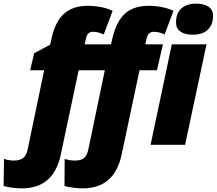

<svg xmlns="http://www.w3.org/2000/svg" viewBox="-118 -797 1193 1057"><path d="M851 -674Q851 -724 880.5 -750.5Q910 -777 962 -777Q1003 -777 1029 -760.5Q1055 -744 1055 -709Q1055 -662 1026.5 -634Q998 -606 943 -606Q901 -606 876 -622.5Q851 -639 851 -674ZM-98 227 -96 78Q-67 87 -42 87Q-8 87 9.5 73Q27 59 34 27L125 -410H48L70 -504L158 -551L166 -587Q187 -680 235.5 -722.5Q284 -765 365 -765Q403 -765 440.5 -757.5Q478 -750 502 -737L453 -607Q423 -622 394 -622Q363 -622 356 -588L348 -553H493L501 -587Q523 -680 570.5 -722.5Q618 -765 700 -765Q739 -765 775.5 -757.5Q812 -750 837 -737L788 -607Q758 -622 729 -622Q714 -622 704 -613.5Q694 -605 690 -588L682 -553H779L746 -410H650L551 57Q511 240 337 240Q312 240 283 236Q254 232 237 227L238 78Q269 87 293 87Q328 87 344.5 73Q361 59 368 27L459 -410H315L216 57Q176 240 2 240Q-24 240 -52.5 236Q-81 232 -98 227ZM828 -553H1019L901 0H711Z"/></svg>

Font: Noto Sans Display Black
Style: Italic
Weight: 900
Italic angle: -12°
Designer: Monotype Design team
Foundry: Monotype Imaging Inc.
Version: Version 1.000